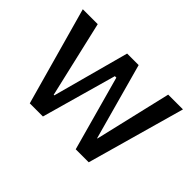

<svg xmlns="http://www.w3.org/2000/svg" viewBox="-99 -709 919 919"><g transform="rotate(45 361.0 -249.0)"><path d="M161 0 22 -498H123L213 -110H217L322 -498H400L507 -110H509L600 -498H700L560 0H472L367 -380H357L250 0Z"/></g></svg>

Font: Nunito Sans 7pt Condensed SemiBold
Style: Regular
Weight: 600
Width: 3
Designer: Vernon Adams
Foundry: Vernon Adams
Version: Version 3.101;gftools[0.9.27]